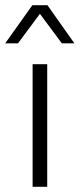

<svg xmlns="http://www.w3.org/2000/svg" viewBox="-38 -716 305 736"><path d="M143 0V-470H87V0ZM247 -550 144 -696H86L-18 -550H31L115 -663L199 -550Z"/></svg>

Font: Gantari Light
Style: Regular
Weight: 300
Designer: Anugrah Pasau
Foundry: Lafontype
Version: Version 1.000